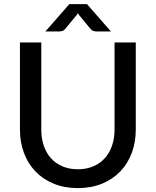

<svg xmlns="http://www.w3.org/2000/svg" viewBox="-20 -930 778 958"><path d="M368.5 -85.5Q411.5 -85.5 445.5 -100Q479.5 -114.5 503 -140.8Q526.5 -167 539 -203.2Q551.5 -239.5 551.5 -283.5V-718H657.5V-283.5Q657.5 -220.5 637.5 -167Q617.5 -113.5 580 -74.5Q542.5 -35.5 489 -13.5Q435.5 8.5 368.5 8.5Q301.5 8.5 248 -13.5Q194.5 -35.5 157 -74.5Q119.5 -113.5 99.5 -167Q79.5 -220.5 79.5 -283.5V-718H186V-284Q186 -240 198.2 -203.5Q210.5 -167 234 -140.8Q257.5 -114.5 291.5 -100Q325.5 -85.5 368.5 -85.5ZM533.5 -773H462.5Q456 -773 447 -775.2Q438 -777.5 429 -789L374.5 -855L368.5 -864L362.5 -855L308 -789Q299 -777.5 290 -775.2Q281 -773 274.5 -773H206.5L326 -909.5H414Z"/></svg>

Font: LatoLatin Medium
Style: Regular
Weight: 500
Designer: Lukasz Dziedzic with Adam Twardoch and Botio Nikoltchev
Foundry: tyPoland Lukasz Dziedzic
Version: Version 2.015; 2015-08-06; http://www.latofonts.com/